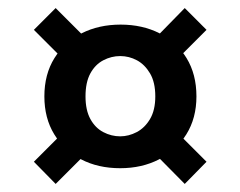

<svg xmlns="http://www.w3.org/2000/svg" viewBox="-20 -536 595 476"><path d="M278 -119Q223 -119 181 -141Q139 -163 114.5 -203Q90 -243 90 -297Q90 -352 115 -392Q140 -432 182.5 -453.5Q225 -475 279 -475Q333 -475 375.5 -453.5Q418 -432 442.5 -392Q467 -352 467 -297Q467 -243 442 -203Q417 -163 374.5 -141Q332 -119 278 -119ZM118 -80 64 -135 154 -225 215 -177ZM438 -80 351 -168 406 -221 492 -135ZM278 -198Q299 -198 319 -208.5Q339 -219 352 -241Q365 -263 365 -297Q365 -332 352 -354Q339 -376 319.5 -386.5Q300 -397 278 -397Q256 -397 236 -386.5Q216 -376 204 -354Q192 -332 192 -297Q192 -263 204 -241Q216 -219 236 -208.5Q256 -198 278 -198ZM151 -375 64 -462 118 -516 210 -424ZM398 -368 347 -423 438 -516 492 -462Z"/></svg>

Font: DM Sans 10pt SemiBold
Style: Regular
Weight: 600
Version: Version 4.004;gftools[0.9.30]